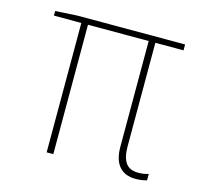

<svg xmlns="http://www.w3.org/2000/svg" viewBox="-84 -621 768 724"><g transform="rotate(15 300.0 -259.0)"><path d="M417 -92V-505H180V0H154V-505H47V-523L133 -528H553V-505H443V-100Q443 -58 458 -36.5Q473 -15 507 -15Q529 -15 547 -21V4Q527 10 503 10Q461 10 439 -16Q417 -42 417 -92Z"/></g></svg>

Font: Noto Sans Mono UI Thin
Style: Regular
Weight: 250
Monospace: yes
Designer: Monotype Design team
Foundry: Monotype Imaging Inc.
Version: Version 1.000